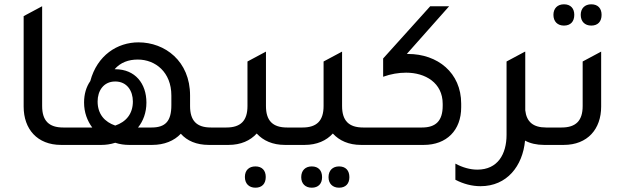

<svg xmlns="http://www.w3.org/2000/svg" viewBox="-20 -674 2906 893"><path d="M264 0H340V-81H274C207 -81 176 -113 176 -181V-645L90 -599V-178C90 -74 153 0 264 0Z M961 -81C894 -81 864 -113 864 -181V-230C864 -390 747 -477 624 -477C526 -477 432 -417 400 -297C381 -270 371 -236 371 -197C371 -151 386 -112 409 -81H280V0H452C473 0 494 -3 516 -10C537 -3 559 0 580 0H688C744 0 790 -19 821 -52C850 -19 894 0 951 0H1027V-81H961ZM685 -81H622C646 -111 661 -150 661 -197C661 -285 609 -352 516 -352H513C541 -384 578 -397 621 -397C703 -397 777 -338 777 -230V-185C777 -111 750 -81 685 -81ZM516 -90C466 -107 434 -144 434 -202C434 -251 461 -295 516 -295C571 -295 598 -251 598 -202C598 -144 566 -107 516 -90Z M1315 -81C1248 -81 1217 -113 1217 -181V-434L1131 -388V-181C1131 -113 1100 -81 1033 -81H967V0H1043C1100 0 1144 -20 1174 -53C1204 -20 1248 0 1305 0H1381V-81H1315ZM1168 100C1138 100 1119 118 1119 149C1119 180 1138 199 1168 199C1199 199 1216 180 1216 149C1216 119 1199 100 1168 100Z M1669 -81C1602 -81 1571 -113 1571 -181V-434L1485 -388V-181C1485 -113 1454 -81 1387 -81H1321V0H1397C1454 0 1498 -20 1528 -53C1558 -20 1602 0 1659 0H1735V-81H1669ZM1430 100C1400 100 1381 119 1381 150C1381 180 1400 199 1430 199C1461 199 1478 180 1478 150C1478 119 1461 100 1430 100ZM1557 100C1527 100 1508 119 1508 150C1508 180 1527 199 1557 199C1588 199 1605 180 1605 150C1605 119 1588 100 1557 100Z M1872 -423 2069 -645H1981L1762 -402V-317C1798 -330 1834 -336 1869 -336C1958 -336 2039 -289 2039 -191V-182C2039 -112 2007 -81 1943 -81H1675V0H1951C2057 0 2125 -68 2125 -175V-192C2125 -336 2015 -423 1878 -423C1876 -423 1874 -423 1872 -423Z M2520 -81C2460 -81 2429 -107 2423 -161V-434L2422 -433V-434L2336 -388V-47C2336 43 2295 115 2200 115C2167 115 2131 105 2098 87V162C2136 182 2176 192 2215 192C2338 192 2411 98 2422 -20C2446 -7 2476 0 2510 0H2586V-81H2520Z M2603 -555C2634 -555 2651 -574 2651 -605C2651 -635 2634 -654 2603 -654C2573 -654 2554 -635 2554 -605C2554 -574 2573 -555 2603 -555ZM2730 -555C2761 -555 2778 -574 2778 -605C2778 -635 2761 -654 2730 -654C2700 -654 2681 -635 2681 -605C2681 -574 2700 -555 2730 -555ZM2526 0H2602C2713 0 2776 -74 2776 -178V-434L2690 -388V-181C2690 -113 2659 -81 2592 -81H2526V0Z"/></svg>

Font: Tajawal Medium
Style: Regular
Weight: 500
Designer: Boutros Fonts
Foundry: Created by Boutros International 2017
Version: Version 1.700